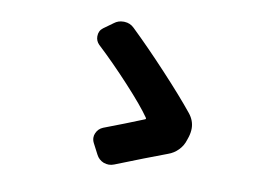

<svg xmlns="http://www.w3.org/2000/svg" viewBox="-70 -762 1139 833"><g transform="rotate(10 500.0 -346.0)"><path d="M758.8 -315.4Q782.2 -286.1 782.2 -252Q782.2 -234.4 776.4 -214.8L771.5 -200.2Q763.7 -173.8 744.6 -154.3Q725.6 -134.8 700.2 -126Q608.4 -91.8 478.5 -40Q466.8 -35.2 455.1 -35.2Q444.3 -35.2 432.6 -39.1Q410.2 -47.9 399.4 -69.3L375 -116.2Q369.1 -127.9 369.1 -139.6Q369.1 -149.4 373 -158.2Q381.8 -179.7 403.3 -188.5Q432.6 -199.2 493.2 -223.1Q553.7 -247.1 575.2 -255.9Q582 -257.8 578.1 -263.7Q545.9 -310.5 470.2 -392.6Q394.5 -474.6 324.2 -540Q309.6 -554.7 309.6 -575.2Q309.6 -599.6 328.1 -613.3L370.1 -643.6Q387.7 -657.2 410.2 -657.2Q413.1 -657.2 415 -657.2Q440.4 -656.2 458 -638.7Q533.2 -566.4 619.1 -474.1Q705.1 -381.8 758.8 -315.4Z"/></g></svg>

Font: Gen Jyuu Gothic Heavy
Style: Bold
Weight: 900
Designer: [Source Han Sans]
Ryoko NISHIZUKA  (kana & ideographs); Paul D. Hunt (Latin, Greek & Cyrillic); Wenlong ZHANG  (bopomofo
Version: Version 1.002.20150607